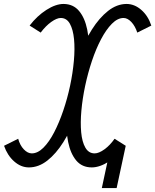

<svg xmlns="http://www.w3.org/2000/svg" viewBox="-74 -834 786 972"><path d="M441.5 118 471.5 -22 562.5 -96 516.5 118ZM692 -704.5 621 -669Q610 -702.5 590.8 -722.8Q571.5 -743 551.5 -743Q521.5 -743 492.5 -713.8Q463.5 -684.5 437.8 -635.8Q412 -587 391.5 -525.8Q371 -464.5 357.2 -399.8Q343.5 -335 338 -274Q332.5 -213 337 -164.2Q341.5 -115.5 358.2 -86.5Q375 -57.5 405 -57.5Q426.5 -57.5 454.8 -78Q483 -98.5 506 -131.5L562.5 -96Q525.5 -47 478.2 -16.8Q431 13.5 390.5 13.5Q341.5 13.5 312.2 -21.2Q283 -56 271 -115Q259 -174 262.2 -247.5Q265.5 -321 282 -399.8Q298.5 -478.5 326.2 -552Q354 -625.5 391.2 -684.5Q428.5 -743.5 472.8 -778.5Q517 -813.5 566 -814Q607 -814 641.5 -783.8Q676 -753.5 692 -704.5ZM76 -704.5Q113.5 -753.5 160.8 -783.8Q208 -814 248 -814Q297 -813.5 326.2 -778.5Q355.5 -743.5 367.5 -684.5Q379.5 -625.5 376.2 -552Q373 -478.5 356.2 -399.8Q339.5 -321 311.8 -247.5Q284 -174 247 -115Q210 -56 165.8 -21.2Q121.5 13.5 72.5 13.5Q32 13.5 -2.2 -16.8Q-36.5 -47 -53.5 -96L18 -131.5Q27 -98.5 46.5 -78Q66 -57.5 87 -57.5Q117 -57.5 146 -86.5Q175 -115.5 200.2 -164.2Q225.5 -213 246.2 -274Q267 -335 280.8 -399.8Q294.5 -464.5 300 -525.8Q305.5 -587 300.8 -635.8Q296 -684.5 279.8 -713.8Q263.5 -743 233.5 -743Q213.5 -743 185.2 -722.8Q157 -702.5 132 -669Z"/></svg>

Font: Victor Mono Thin
Style: Italic
Weight: 100
Italic angle: -12°
Monospace: yes
Designer: Rune Bjørnerås
Version: Version 1.561;gftools[0.9.30]